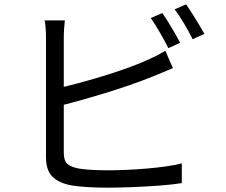

<svg xmlns="http://www.w3.org/2000/svg" viewBox="-20 -844 1040 885"><path d="M728 -784Q741 -766 756 -741.5Q771 -717 785.5 -692Q800 -667 810 -647L756 -622Q741 -653 718 -692.5Q695 -732 675 -761ZM838 -824Q851 -805 867 -780Q883 -755 897.5 -730.5Q912 -706 922 -688L868 -663Q852 -696 829 -734.5Q806 -773 785 -801ZM279 -750Q277 -733 275.5 -711.5Q274 -690 274 -669Q274 -656 274 -617.5Q274 -579 274 -525.5Q274 -472 274 -412.5Q274 -353 274 -298Q274 -243 274 -201.5Q274 -160 274 -141Q274 -103 290.5 -88.5Q307 -74 344 -67Q368 -63 403.5 -61Q439 -59 476 -59Q516 -59 562 -61Q608 -63 655.5 -67Q703 -71 745 -77Q787 -83 818 -91V0Q775 7 714.5 11.5Q654 16 590.5 18.5Q527 21 472 21Q428 21 385.5 18.5Q343 16 312 11Q254 1 223 -28.5Q192 -58 192 -119Q192 -144 192 -189Q192 -234 192 -292Q192 -350 192 -410.5Q192 -471 192 -525Q192 -579 192 -617.5Q192 -656 192 -669Q192 -682 191.5 -696Q191 -710 189.5 -724.5Q188 -739 186 -750ZM237 -435Q282 -445 336.5 -459.5Q391 -474 447.5 -491Q504 -508 557.5 -527Q611 -546 654 -565Q677 -575 699 -586Q721 -597 742 -610L777 -530Q756 -521 730.5 -510.5Q705 -500 683 -491Q636 -472 578.5 -452Q521 -432 460 -413.5Q399 -395 341.5 -379Q284 -363 237 -352Z"/></svg>

Font: Noto Sans HK
Style: Regular
Weight: 400
Designer: Ryoko NISHIZUKA 西塚涼子 (kana, bopomofo & ideographs); Paul D. Hunt (Latin, Greek & Cyrillic); Sandoll Communications 산돌커뮤니
Foundry: Adobe
Version: Version 2.004-H2;hotconv 1.0.118;makeotfexe 2.5.65603